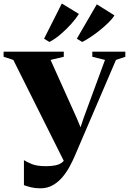

<svg xmlns="http://www.w3.org/2000/svg" viewBox="-40 -1030 716 1067"><path d="M184 16.5Q155.5 16.5 132.2 10.8Q109 5 93 -1V-140Q109.5 -129.5 137.5 -118Q165.5 -106.5 215.5 -106.5Q244.5 -106.5 266.2 -110.8Q288 -115 302.8 -125.5Q317.5 -136 325.5 -155.5L326.5 -112L34 -697L-20 -714.5V-743H314.5V-714.5L241 -697L386.5 -373.5L418 -297.5L394 -281.5L424.5 -373.5L543.5 -697L473 -714.5V-743H656.5V-714.5L604.5 -697L373.5 -158.5Q363 -134.5 347 -104.5Q331 -74.5 308.2 -47Q285.5 -19.5 254.8 -1.5Q224 16.5 184 16.5ZM416.5 -797 387 -815 498 -1006 596 -944.5Q584 -925 562.2 -903.8Q540.5 -882.5 514.8 -861.8Q489 -841 463.2 -824Q437.5 -807 417.5 -797ZM234 -797 205 -815 303.5 -1010.5 398.5 -952.5Q383 -927.5 356 -897.2Q329 -867 297.5 -840Q266 -813 235 -797Z"/></svg>

Font: Merriweather 120pt Black
Style: Regular
Weight: 900
Designer: Eben Sorkin
Foundry: Eben Sorkin
Version: Version 2.100